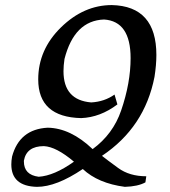

<svg xmlns="http://www.w3.org/2000/svg" viewBox="-20 -723 667 753"><path d="M131.8 -29.8Q192.4 -33.7 270 -88.9Q200.7 -147.5 152.3 -149.9Q84 -149.9 73.7 -92.8V-89.8Q73.7 -37.1 131.8 -29.8ZM469.7 9.8Q364.7 -3.9 304.7 -60.1Q201.2 9.8 125 9.8Q24.4 7.3 24.4 -78.1Q24.4 -92.3 27.3 -108.9Q56.2 -216.3 167 -222.2Q256.8 -220.7 343.3 -138.2Q423.3 -196.8 455.1 -289.6Q492.2 -397.5 492.2 -495.1Q492.2 -639.6 388.2 -646.5Q271.5 -642.6 232.9 -491.7Q229 -465.8 229 -443.8Q229 -330.1 337.9 -321.3Q389.6 -324.2 429.2 -352.1L440.4 -313.5Q373 -262.7 298.3 -259.8Q129.9 -263.7 129.9 -411.6Q129.9 -528.3 219.2 -615.7Q308.6 -703.1 418.5 -703.1Q593.3 -699.2 593.3 -507.3Q593.3 -468.3 585.9 -421.4Q547.4 -223.6 379.9 -111.8Q398.9 -96.7 443.4 -64.2Q487.8 -31.7 553.7 -31.7L550.3 -7.8Q521 8.3 469.7 9.8Z"/></svg>

Font: Kelvinch
Style: Italic
Weight: 400
Italic angle: -10°
Designer: Paul James Miller
Foundry: High-Logic / Made with FontCreator
Version: Version 3.40;July 22, 2017;FontCreator 11.0.0.2388 64-bit